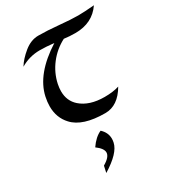

<svg xmlns="http://www.w3.org/2000/svg" viewBox="-240 -806 1177 1301"><g transform="rotate(-30 348.5 -155.5)"><path d="M399.9 7.8Q223.1 7.8 150.9 -71.3Q95.2 -130.9 95.2 -219.7Q95.2 -253.9 103.5 -292.5Q137.7 -449.7 337.4 -576.7Q274.4 -583.5 227.1 -583.5Q145.5 -583.5 75.7 -542Q103.5 -587.9 156.7 -631.1Q210 -674.3 268.1 -674.3Q336.9 -674.3 426 -665.8Q515.1 -657.2 571.3 -657.2Q618.2 -657.2 697.3 -664.1Q628.9 -563.5 495.1 -563.5Q448.7 -563.5 407.2 -569.3Q334.5 -531.7 284.9 -467.3Q235.4 -402.8 218.8 -324.7Q212.9 -295.9 212.9 -270Q212.9 -194.8 265.1 -148.4Q332 -89.4 450.7 -89.4Q517.1 -89.4 564.5 -104.5Q499 7.8 399.9 7.8ZM201.7 362.3 212.9 311Q272.5 276.4 272.5 241.7Q272.5 210.4 223.6 174.3Q263.7 115.7 311.5 94.7Q351.1 130.9 351.1 179.7Q351.1 193.8 347.7 209Q332 282.2 201.7 362.3Z"/></g></svg>

Font: Balgruf
Style: Italic
Weight: 500
Italic angle: -12°
Designer: Paul James Miller
Foundry: High-Logic / Made with FontCreator
Version: Version 1.201;March 28, 2021;FontCreator 13.0.0.2683 64-bit